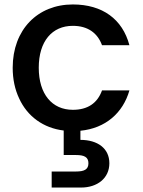

<svg xmlns="http://www.w3.org/2000/svg" viewBox="-20 -580 640 862"><path d="M66 -138C103 -57 175 -5 266 6V116H321C358 116 377 125 377 153C377 181 358 190 321 190H212V262H344C417 262 471 220 471 153C471 86 418 48 341 48V7C454 -4 532 -73 561 -174H438C417 -116 373 -87 307 -87C214 -87 154 -157 154 -276C154 -395 214 -464 307 -464C374 -464 418 -432 438 -377H561C530 -494 440 -560 307 -560C149 -560 37 -447 37 -276C37 -224 47 -178 66 -138Z"/></svg>

Font: Poppins Medium
Style: Regular
Weight: 500
Designer: Ninad Kale (Devanagari), Jonny Pinhorn (Latin)
Foundry: Indian Type Foundry
Version: 4.004